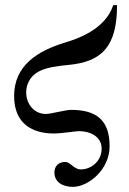

<svg xmlns="http://www.w3.org/2000/svg" viewBox="-20 -510 501 748"><path d="M421 -490C391 -395 279 -358 236 -345C122 -311 35 -252 35 -136C35 -27 107 10 190 10C220 10 275 1 286 1C338 1 376 26 376 69C376 118 335 150 295 150C267 150 255 121 234 121C206 121 192 139 192 162C192 200 225 218 264 218C324 218 407 151 407 60C407 -38 360 -82 257 -82C236 -82 177 -66 159 -66C111 -66 82 -107 82 -150C82 -181 97 -214 132 -232C163 -248 205 -253 246 -257C378 -269 436 -330 436 -490Z"/></svg>

Font: XITS Math
Style: Regular
Weight: 400
Designer: MicroPress Inc., with final additions and corrections provided by Coen Hoffman, Elsevier (retired)
Version: Version 1.108